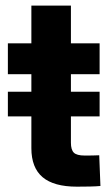

<svg xmlns="http://www.w3.org/2000/svg" viewBox="-20 -681 408 702"><path d="M344.2 -345.7V-255.4H8.8V-345.7ZM344.2 -522.5V-409.7H8.8V-522.5ZM94.7 -660.6H239.3V-159.2Q239.3 -133.3 250 -122.8Q260.7 -112.3 289.6 -112.3Q300.8 -112.3 317.4 -112.5Q334 -112.8 342.8 -113.3L347.2 -1Q332 0.5 308.3 1Q284.7 1.5 261.2 1.5Q176.8 1.5 135.7 -33.2Q94.7 -67.9 94.7 -139.2Z"/></svg>

Font: Inter 28pt
Style: Bold
Weight: 700
Designer: Rasmus Andersson
Foundry: rsms
Version: Version 4.001;git-66647c0bb